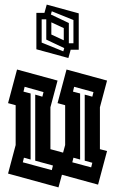

<svg xmlns="http://www.w3.org/2000/svg" viewBox="-20 -802 500 834"><path d="M15 -48 48 -172V-345L15 -354L54 -500L230 -452L199 -336V-154L254 -139L263 -172V-345L230 -354L269 -500L445 -452L414 -336V-154L445 -146L406 0L249 -43L234 12ZM133 -391 164 -382 169 -402 87 -425 82 -404 113 -396V-109L84 -117L79 -97L205 -63L210 -83L133 -104ZM348 -391 381 -382 386 -402 302 -425 297 -404 328 -396V-109L299 -117L294 -97L376 -75L381 -95L348 -104ZM138 -588V-746H173L183 -782L322 -744V-586H287L277 -550ZM299 -715 205 -753 201 -739 279 -702V-614H299ZM161 -617 255 -579 259 -593 181 -630V-718H161ZM203 -652 257 -627V-680L203 -705Z"/></svg>

Font: Blaka Hollow
Style: Regular
Weight: 400
Designer: Mohamed Gaber
Foundry: Kief Type Foundry
Version: Version 1.003; ttfautohint (v1.8.4.7-5d5b)